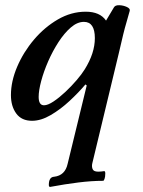

<svg xmlns="http://www.w3.org/2000/svg" viewBox="-20 -462 563 755"><path d="M177 273Q172 273 172 265Q172 234 193 233Q236 228 246 182L321 -126L316 -130Q289 -98 253.5 -65Q218 -32 179.5 -9.5Q141 13 106 13Q65 13 44 -15.5Q23 -44 23 -88Q23 -142 47.5 -199.5Q72 -257 113.5 -306Q155 -355 207.5 -385.5Q260 -416 317 -416Q373 -416 397 -381L428 -433Q433 -442 449 -441.5Q465 -441 479 -434.5Q493 -428 490 -419Q483 -393 477 -373Q471 -353 464.5 -326.5Q458 -300 447 -252L343 180Q340 192 344 202.5Q348 213 366 213Q371 213 377 212.5Q383 212 389 211Q394 210 394 220Q394 234 391 241.5Q388 249 386 249Q341 249 288.5 255.5Q236 262 177 273ZM153 -48Q168 -48 190.5 -63Q213 -78 237 -100.5Q261 -123 281.5 -147Q302 -171 313 -189Q353 -253 353 -312Q353 -376 310 -376Q284 -376 258.5 -354Q233 -332 210 -296.5Q187 -261 169.5 -221Q152 -181 142 -143.5Q132 -106 132 -81Q132 -48 153 -48Z"/></svg>

Font: Junicode
Style: Bold Italic
Weight: 700
Italic angle: -11°
Designer: Peter S. Baker
Version: Version 2.100; ttfautohint (v1.8.4)